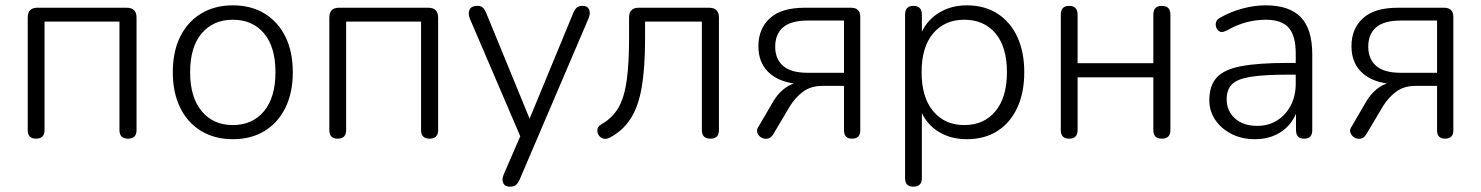

<svg xmlns="http://www.w3.org/2000/svg" viewBox="-20 -514 5554 720"><path d="M115 6Q84 6 84 -26V-448Q84 -485 120 -485H455Q492 -485 492 -448V-26Q492 6 460 6Q428 6 428 -26V-433H147V-26Q147 6 115 6Z M853 8Q785 8 734 -23Q683 -54 655.5 -110.5Q628 -167 628 -243Q628 -320 655.5 -376Q683 -432 734 -463Q785 -494 853 -494Q922 -494 972.5 -463Q1023 -432 1050.5 -376Q1078 -320 1078 -243Q1078 -167 1050.5 -110.5Q1023 -54 972.5 -23Q922 8 853 8ZM853 -45Q927 -45 970 -97Q1013 -149 1013 -243Q1013 -338 970 -389Q927 -440 853 -440Q780 -440 736.5 -389Q693 -338 693 -243Q693 -149 736.5 -97Q780 -45 853 -45Z M1246 6Q1215 6 1215 -26V-448Q1215 -485 1251 -485H1586Q1623 -485 1623 -448V-26Q1623 6 1591 6Q1559 6 1559 -26V-433H1278V-26Q1278 6 1246 6Z M1892 186Q1873 186 1867 172Q1861 158 1869 140L1931 -3L1742 -444Q1734 -464 1741 -478Q1748 -492 1770 -492Q1783 -492 1790 -486Q1797 -480 1803 -466L1966 -69L2130 -466Q2136 -480 2143.5 -486Q2151 -492 2164 -492Q2184 -492 2189.5 -477.5Q2195 -463 2187 -445L1928 161Q1921 175 1913.5 180.5Q1906 186 1892 186Z M2644 6Q2612 6 2612 -26V-433H2399V-369Q2399 -260 2386.5 -187Q2374 -114 2344.5 -68.5Q2315 -23 2265 3Q2247 11 2234 2Q2221 -7 2220 -23Q2219 -39 2237 -49Q2277 -72 2299 -110Q2321 -148 2330 -211.5Q2339 -275 2339 -371V-448Q2339 -485 2375 -485H2639Q2676 -485 2676 -448V-26Q2676 6 2644 6Z M3010 -241H3145V-437H3010Q2946 -437 2916.5 -411.5Q2887 -386 2887 -339Q2887 -293 2916.5 -267Q2946 -241 3010 -241ZM3175 6Q3145 6 3145 -25V-192H3065Q3021 -192 2992 -170.5Q2963 -149 2943 -117L2880 -11Q2871 4 2858 6Q2845 8 2834.5 1.5Q2824 -5 2820 -16.5Q2816 -28 2825 -40L2881 -136Q2895 -159 2915 -176.5Q2935 -194 2957 -201Q2894 -210 2859 -246Q2824 -282 2824 -341Q2824 -406 2867 -445.5Q2910 -485 2998 -485H3171Q3206 -485 3206 -451V-25Q3206 6 3175 6Z M3596 -45Q3670 -45 3713 -97Q3756 -149 3756 -243Q3756 -338 3713 -389Q3670 -440 3596 -440Q3523 -440 3479.5 -389Q3436 -338 3436 -243Q3436 -149 3479.5 -97Q3523 -45 3596 -45ZM3405 186Q3374 186 3374 154V-459Q3374 -492 3405 -492Q3437 -492 3437 -459V-395Q3459 -441 3503.5 -467.5Q3548 -494 3606 -494Q3671 -494 3719.5 -463.5Q3768 -433 3794.5 -376.5Q3821 -320 3821 -243Q3821 -166 3794.5 -109.5Q3768 -53 3720 -22.5Q3672 8 3606 8Q3547 8 3503 -18Q3459 -44 3437 -90V154Q3437 186 3405 186Z M3989 6Q3958 6 3958 -26V-459Q3958 -492 3989 -492Q4021 -492 4021 -459V-277H4305V-459Q4305 -492 4337 -492Q4369 -492 4369 -459V-26Q4369 6 4337 6Q4305 6 4305 -26V-224H4021V-26Q4021 6 3989 6Z M4686 8Q4637 8 4598.5 -11.5Q4560 -31 4537.5 -64Q4515 -97 4515 -138Q4515 -192 4542 -222.5Q4569 -253 4633 -265.5Q4697 -278 4808 -278H4839V-314Q4839 -380 4812.5 -410Q4786 -440 4727 -440Q4690 -440 4654 -430.5Q4618 -421 4579 -399Q4560 -389 4549 -399Q4538 -409 4539 -424.5Q4540 -440 4556 -448Q4597 -471 4641 -482.5Q4685 -494 4726 -494Q4815 -494 4858 -449.5Q4901 -405 4901 -310V-26Q4901 6 4871 6Q4840 6 4840 -26V-87Q4820 -42 4780 -17Q4740 8 4686 8ZM4839 -234H4809Q4720 -234 4670 -226Q4620 -218 4600 -198Q4580 -178 4580 -142Q4580 -98 4611 -70Q4642 -42 4695 -42Q4737 -42 4769.5 -62.5Q4802 -83 4820.5 -119Q4839 -155 4839 -200Z M5234 -241H5369V-437H5234Q5170 -437 5140.5 -411.5Q5111 -386 5111 -339Q5111 -293 5140.5 -267Q5170 -241 5234 -241ZM5399 6Q5369 6 5369 -25V-192H5289Q5245 -192 5216 -170.5Q5187 -149 5167 -117L5104 -11Q5095 4 5082 6Q5069 8 5058.5 1.5Q5048 -5 5044 -16.5Q5040 -28 5049 -40L5105 -136Q5119 -159 5139 -176.5Q5159 -194 5181 -201Q5118 -210 5083 -246Q5048 -282 5048 -341Q5048 -406 5091 -445.5Q5134 -485 5222 -485H5395Q5430 -485 5430 -451V-25Q5430 6 5399 6Z"/></svg>

Font: Chiron GoRound TC L
Style: Regular
Weight: 300
Designer: Ryoko NISHIZUKA 西塚涼子 (kana, bopomofo & ideographs); Paul D. Hunt (Latin, Greek & Cyrillic); Sandoll Communications 산돌커뮤니
Foundry: Adobe
Version: Version 1.000;hotconv 1.1.1;makeotfexe 2.6.0